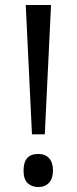

<svg xmlns="http://www.w3.org/2000/svg" viewBox="-20 -734 307 768"><path d="M159.2 -196.8H107.9L83 -713.9H184.1ZM74.2 -51.8Q74.2 -118.2 132.8 -118.2Q161.1 -118.2 176.5 -101.1Q191.9 -84 191.9 -51.8Q191.9 -20.5 176.3 -3.2Q160.6 14.2 132.8 14.2Q107.4 14.2 90.8 -1.2Q74.2 -16.6 74.2 -51.8Z"/></svg>

Font: f3_21440 
Style: Regular
Weight: 400
Foundry: Ascender Corporation
Version: Version 1.10